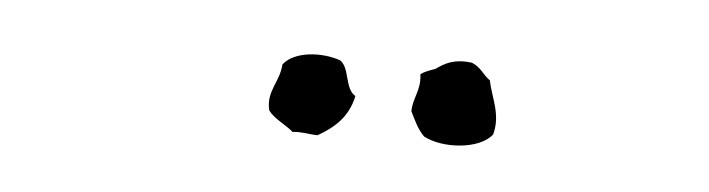

<svg xmlns="http://www.w3.org/2000/svg" viewBox="-24 -698 620 168"><g transform="rotate(5 286.0 -614.5)"><path d="M410 -591C415 -609 406 -623 403 -638C397 -642 394 -649 386 -652C370 -654 362 -649 355 -644C350 -642 346 -641 342 -638C344 -624 337 -617 337 -605C341 -597 344 -590 350 -584C367 -575 399 -577 410 -591ZM213 -595C218 -588 228 -584 235 -578C243 -579 250 -577 257 -577C271 -585 283 -595 287 -614C277 -620 280 -638 271 -644C254 -650 230 -648 221 -636C220 -620 209 -612 213 -595Z"/></g></svg>

Font: FuturaRener
Style: Light
Weight: 300
Designer: BSozoo
Foundry: BSozoo
Version: Version 1.0